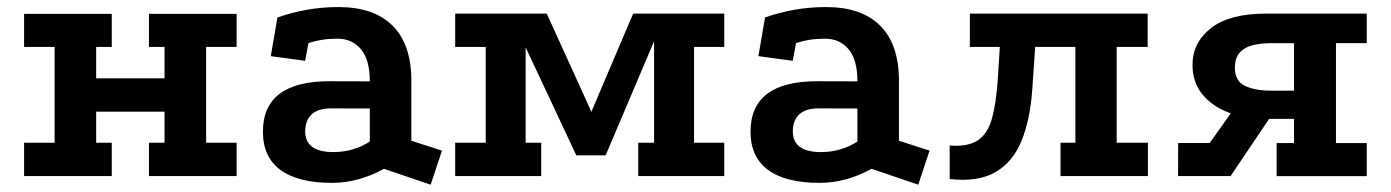

<svg xmlns="http://www.w3.org/2000/svg" viewBox="-20 -486 3839 530"><path d="M46.5 -447.8H288.5V-356.5H245.5V-269.8H434.2V-356.5H391.2V-447.8H633.2V-356.5H549V-92H633.2V0H391.2V-92H434.2V-177.8H245.5V-92H288.5V0H46.5V-92H130.8V-356.5H46.5Z M1039.8 -20Q969.5 18.8 896.5 18.8Q802.8 18.8 754.4 -16.8Q706 -52.2 705.8 -121.8Q705.2 -261.8 889.8 -261.8L1000.8 -261.5Q1000.8 -321.8 976.1 -350.5Q951.5 -379.2 911.8 -379.2Q888.5 -379.2 869.2 -376.2Q850 -373.2 831.5 -367.2L822.2 -318.2L727.5 -331L745.8 -437.8Q786 -451.8 827.4 -459.1Q868.8 -466.5 914.8 -466.5Q1012.2 -466.5 1063.9 -414.9Q1115.5 -363.2 1115.5 -263.2V-97.5L1200 -70.2L1168.8 23.8ZM892.8 -186.8Q858 -186.8 840.2 -170.1Q822.5 -153.5 822.5 -123.5Q822.5 -66.2 900.5 -66.2Q955.2 -66.2 1000.8 -95.2V-186.5Z M1236.5 0V-92H1320.8V-356.5H1236.5V-448.5H1489.2L1628 -143.5H1598L1727.8 -448.5H1979.2V-356.5H1895.8V-92H1979.2V0H1741.8V-92H1785.5V-414.2L1802 -411L1651.8 -57.2H1570.8L1406.8 -407L1431 -410.2V-92H1474V0Z M2385.8 -20Q2315.5 18.8 2242.5 18.8Q2148.8 18.8 2100.4 -16.8Q2052 -52.2 2051.8 -121.8Q2051.2 -261.8 2235.8 -261.8L2346.8 -261.5Q2346.8 -321.8 2322.1 -350.5Q2297.5 -379.2 2257.8 -379.2Q2234.5 -379.2 2215.2 -376.2Q2196 -373.2 2177.5 -367.2L2168.2 -318.2L2073.5 -331L2091.8 -437.8Q2132 -451.8 2173.4 -459.1Q2214.8 -466.5 2260.8 -466.5Q2358.2 -466.5 2409.9 -414.9Q2461.5 -363.2 2461.5 -263.2V-97.5L2546 -70.2L2514.8 23.8ZM2238.8 -186.8Q2204 -186.8 2186.2 -170.1Q2168.5 -153.5 2168.5 -123.5Q2168.5 -66.2 2246.5 -66.2Q2301.2 -66.2 2346.8 -95.2V-186.5Z M2907.5 0V-92H2948.5V-356.5H2657.2V-448.5H3148V-356.5H3062.5V-92H3148.8V0ZM2601.5 8.2V-84.2Q2653.2 -80.5 2680.4 -99.5Q2707.5 -118.5 2718.6 -160.2Q2729.8 -202 2734.2 -265.5L2741.2 -377H2839L2829.5 -239.5Q2823.8 -156.5 2800.1 -97.9Q2776.5 -39.2 2728.4 -11.1Q2680.2 17 2601.5 8.2Z M3504 0.2V-91H3552V-157.8L3471.5 -158Q3416 -158.2 3370.8 -175.6Q3325.5 -193 3298.6 -226.2Q3271.8 -259.5 3271.8 -307Q3271.8 -368.2 3322.8 -408.4Q3373.8 -448.5 3475.5 -448.5H3752.8V-367H3667.8V-91H3752.8V0.2ZM3232 0 3232.2 -91.2H3319.2L3383.8 -182L3492 -170.8L3377 0ZM3487.5 -235.8H3552V-366.8H3488.2Q3459 -366.8 3436.6 -360.9Q3414.2 -355 3401.5 -340Q3388.8 -325 3388.8 -298.8Q3388.8 -262.2 3416.5 -249Q3444.2 -235.8 3487.5 -235.8Z"/></svg>

Font: Podkova VF Beta
Style: Regular
Weight: 400
Designer: Ilya Yudin
Foundry: Cyreal (www.cyreal.org)
Version: Version 2.100